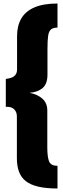

<svg xmlns="http://www.w3.org/2000/svg" viewBox="-20 -862 360 1092"><path d="M307 210Q242 210 197.5 199.5Q153 189 126.5 168Q100 147 88 114.5Q76 82 76 38V-199Q76 -217 68.5 -230Q61 -243 47 -249.5Q33 -256 13 -254V-413Q30 -415 44.5 -420Q59 -425 68 -436.5Q77 -448 77 -468V-656Q77 -715 101 -756.5Q125 -798 176 -820Q227 -842 307 -842V-705Q283 -705 270.5 -695Q258 -685 254 -659.5Q250 -634 250 -586V-438Q250 -385 222.5 -361.5Q195 -338 148 -334Q195 -325 222 -300Q249 -275 249 -234V-23Q249 30 259 55.5Q269 81 307 81Z"/></svg>

Font: Exo Thin ExtraBold
Style: Regular
Weight: 800
Version: Version 2.000